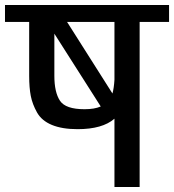

<svg xmlns="http://www.w3.org/2000/svg" viewBox="-30 -750 698 770"><path d="M429 0H530V-662H648V-730H-10V-662H87V-446Q87 -398 93.5 -365Q100 -332 118.5 -299Q137 -266 178 -249Q219 -232 281 -232Q381 -232 429 -274ZM429 -662V-430Q427 -397 421 -375L239 -662ZM309 -312Q233 -312 210.5 -346Q188 -380 188 -446V-615L374 -323Q349 -312 309 -312Z"/></svg>

Font: Glegoo
Style: Bold
Weight: 700
Version: Version 2.0.1; ttfautohint (v0.9) -r 48 -G 60